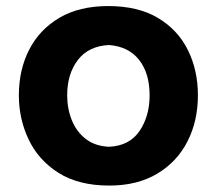

<svg xmlns="http://www.w3.org/2000/svg" viewBox="-20 -586 700 621"><path d="M333.5 14.2Q234.4 14.2 169.4 -26.9Q104.5 -67.9 72.8 -134.5Q41 -201.2 41 -277.8Q41 -360.4 74.5 -425.5Q107.9 -490.7 172.4 -528.6Q236.8 -566.4 330.1 -566.4Q426.3 -566.4 490.7 -528.1Q555.2 -489.7 587.6 -424.3Q620.1 -358.9 620.1 -277.8Q620.1 -194.8 586.4 -128.7Q552.7 -62.5 488.5 -24.2Q424.3 14.2 333.5 14.2ZM332.5 -111.3Q398.9 -114.3 431.4 -162.4Q463.9 -210.4 463.9 -277.8Q463.9 -349.1 429.9 -392.3Q396 -435.5 332.5 -440.4Q266.1 -437 231.7 -391.8Q197.3 -346.7 197.3 -277.8Q197.3 -234.4 212.4 -197Q227.5 -159.7 257.6 -136.5Q287.6 -113.3 332.5 -111.3Z"/></svg>

Font: Pinar-DS2-FD Bold
Style: Regular
Weight: 700
Designer: Amin Abedi
Version: Version 3.000